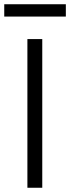

<svg xmlns="http://www.w3.org/2000/svg" viewBox="-29 -884 330 904"><path d="M100 -700H170V0H100ZM-9 -864H281V-806H-9Z"/></svg>

Font: Retni Sans
Style: Regular
Weight: 400
Designer: Vitaly Kuzmin
Foundry: ParaType Ltd.
Version: Version 1.00;March 2, 2019;FontCreator 11.5.0.2425 64-bit; t